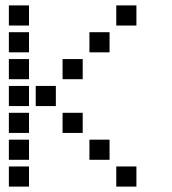

<svg xmlns="http://www.w3.org/2000/svg" viewBox="-20 -708 640 715"><path d="M14 -688Q13 -688 13 -688Q13 -688 13 -687V-614Q13 -613 13 -613Q13 -613 14 -613H87Q88 -613 88 -613Q88 -613 88 -614V-687Q88 -688 88 -688Q88 -688 87 -688ZM414 -688Q413 -688 413 -688Q413 -688 413 -687V-614Q413 -613 413 -613Q413 -613 414 -613H487Q488 -613 488 -613Q488 -613 488 -614V-687Q488 -688 488 -688Q488 -688 487 -688ZM14 -588Q13 -588 13 -588Q13 -588 13 -587V-514Q13 -513 13 -513Q13 -513 14 -513H87Q88 -513 88 -513Q88 -513 88 -514V-587Q88 -588 88 -588Q88 -588 87 -588ZM314 -588Q313 -588 313 -588Q313 -588 313 -587V-514Q313 -513 313 -513Q313 -513 314 -513H387Q388 -513 388 -513Q388 -513 388 -514V-587Q388 -588 388 -588Q388 -588 387 -588ZM14 -488Q13 -488 13 -488Q13 -488 13 -487V-414Q13 -413 13 -413Q13 -413 14 -413H87Q88 -413 88 -413Q88 -413 88 -414V-487Q88 -488 88 -488Q88 -488 87 -488ZM214 -488Q213 -488 213 -488Q213 -488 213 -487V-414Q213 -413 213 -413Q213 -413 214 -413H287Q288 -413 288 -413Q288 -413 288 -414V-487Q288 -488 288 -488Q288 -488 287 -488ZM14 -388Q13 -388 13 -388Q13 -388 13 -387V-314Q13 -313 13 -313Q13 -313 14 -313H87Q88 -313 88 -313Q88 -313 88 -314V-387Q88 -388 88 -388Q88 -388 87 -388ZM114 -388Q113 -388 113 -388Q113 -388 113 -387V-314Q113 -313 113 -313Q113 -313 114 -313H187Q188 -313 188 -313Q188 -313 188 -314V-387Q188 -388 188 -388Q188 -388 187 -388ZM14 -288Q13 -288 13 -288Q13 -288 13 -287V-214Q13 -213 13 -213Q13 -213 14 -213H87Q88 -213 88 -213Q88 -213 88 -214V-287Q88 -288 88 -288Q88 -288 87 -288ZM214 -288Q213 -288 213 -288Q213 -288 213 -287V-214Q213 -213 213 -213Q213 -213 214 -213H287Q288 -213 288 -213Q288 -213 288 -214V-287Q288 -288 288 -288Q288 -288 287 -288ZM14 -188Q13 -188 13 -188Q13 -188 13 -187V-114Q13 -113 13 -113Q13 -113 14 -113H87Q88 -113 88 -113Q88 -113 88 -114V-187Q88 -188 88 -188Q88 -188 87 -188ZM314 -188Q313 -188 313 -188Q313 -188 313 -187V-114Q313 -113 313 -113Q313 -113 314 -113H387Q388 -113 388 -113Q388 -113 388 -114V-187Q388 -188 388 -188Q388 -188 387 -188ZM14 -88Q13 -88 13 -88Q13 -88 13 -87V-14Q13 -13 13 -13Q13 -13 14 -13H87Q88 -13 88 -13Q88 -13 88 -14V-87Q88 -88 88 -88Q88 -88 87 -88ZM414 -88Q413 -88 413 -88Q413 -88 413 -87V-14Q413 -13 413 -13Q413 -13 414 -13H487Q488 -13 488 -13Q488 -13 488 -14V-87Q488 -88 488 -88Q488 -88 487 -88Z"/></svg>

Font: Doto Black
Style: Bold
Weight: 700
Monospace: yes
Version: Version 1.000